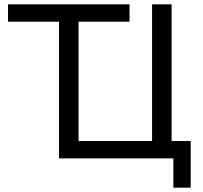

<svg xmlns="http://www.w3.org/2000/svg" viewBox="-20 -730 934 885"><path d="M779 135V0H252V-630H17V-710H577V-630H342V-80H681V-710H771V-80H859V135Z"/></svg>

Font: Raleway Medium
Style: Regular
Weight: 500
Designer: Matt McInerney, Pablo Impallari, Rodrigo Fuenzalida
Foundry: Matt McInerney, Pablo Impallari, Rodrigo Fuenzalida
Version: Version 4.026